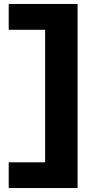

<svg xmlns="http://www.w3.org/2000/svg" viewBox="-20 -746 442 970"><path d="M24 204H372V-726H24V-595.5H208V74H24Z"/></svg>

Font: Anybody UltraCondensed Thin ExtraBold
Style: Regular
Weight: 800
Version: Version 1.111